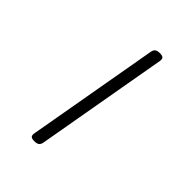

<svg xmlns="http://www.w3.org/2000/svg" viewBox="-242 -796 1085 1085"><g transform="rotate(45 300.0 -254.0)"><path d="M342.8 -648.9 203.6 141.6Q200.7 158.7 207.5 166Q214.4 173.3 234.4 173.3Q254.9 173.3 264.4 166Q273.9 158.7 276.9 141.6L416 -648.9Q418.9 -666 412.1 -673.3Q405.3 -680.7 385.3 -680.7Q364.7 -680.7 355.2 -673.3Q345.7 -666 342.8 -648.9Z"/></g></svg>

Font: Courier Prime Sans
Style: Regular
Weight: 300
Italic angle: -10°
Designer: Alan Dague-Greene
Foundry: Quote-Unquote Apps
Version: Version 3.23